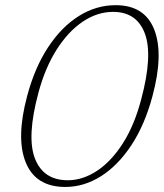

<svg xmlns="http://www.w3.org/2000/svg" viewBox="-20 -730 648 760"><path d="M438 -709.5Q552.5 -709.5 590.5 -613Q628.5 -516.5 583.5 -349.5Q553 -235.5 500 -155.2Q447 -75 379.8 -32.5Q312.5 10 238.5 10Q121.5 10 82 -86.8Q42.5 -183.5 88 -352Q118 -463.5 170.8 -543.5Q223.5 -623.5 292 -666.5Q360.5 -709.5 438 -709.5ZM539 -337Q585.5 -511 553.5 -597Q521.5 -683 427.5 -683Q365 -683 307.2 -644Q249.5 -605 204 -533.2Q158.5 -461.5 132 -362.5Q85 -187.5 118.5 -102Q152 -16.5 248.5 -16.5Q307 -16.5 363.5 -53.5Q420 -90.5 466 -162.2Q512 -234 539 -337Z"/></svg>

Font: Fraunces 9pt S050 Thin
Style: Italic
Weight: 100
Italic angle: -16°
Version: Version 1.000; ttfautohint (v1.8.3)